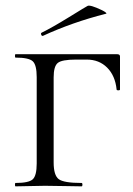

<svg xmlns="http://www.w3.org/2000/svg" viewBox="-20 -660 470 680"><path d="M132 -533Q128 -532 126 -537Q124 -542 127 -544Q164 -562 224 -599Q284 -636 290 -639Q299 -644 341 -624Q357 -616 357 -612Q356 -611 354 -611Q236 -581 132 -533ZM35 0Q33 0 33 -6Q33 -12 35 -12Q82 -12 96 -25Q110 -38 110 -81V-387Q110 -430 96 -443Q82 -456 35 -456Q33 -456 33 -462Q33 -468 35 -468H395Q405 -468 405 -460V-343Q405 -340 399 -340Q393 -340 393 -343Q388 -392 359.5 -420.5Q331 -449 287 -449H249Q199 -449 184.5 -437Q170 -425 170 -386V-85Q170 -39 188 -25.5Q206 -12 269 -12Q272 -12 272 -6Q272 0 269 0Q252 0 209 -1Q166 -2 139 -2Q121 -2 86.5 -1Q52 0 35 0Z"/></svg>

Font: Cormorant SC
Style: Regular
Weight: 400
Designer: Christian Thalmann (Catharsis Fonts)
Version: Version 1.000;PS 002.000;hotconv 1.0.88;makeotf.lib2.5.64775